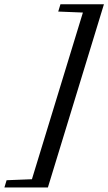

<svg xmlns="http://www.w3.org/2000/svg" viewBox="-113 -730 492 872"><path d="M359 -710.5 104.5 121.5H-93L-83 88.5L32 84L263.5 -673L151.5 -677.5L161.5 -710.5Z"/></svg>

Font: Newsreader 36pt SemiBold
Style: Italic
Weight: 600
Italic angle: -17°
Designer: Hugues Gentile
Foundry: Production Type
Version: Version 1.003